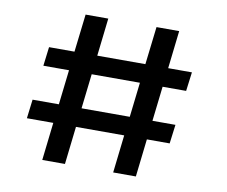

<svg xmlns="http://www.w3.org/2000/svg" viewBox="-77 -796 1054 892"><g transform="rotate(10 450.0 -350.0)"><path d="M176 0 196.5 -178.5H72L83 -268H207L226 -432H105L116 -521.5H236L257 -700H364L343.5 -521.5H570.5L591.5 -700H698.5L678 -521.5H790L778.5 -432H667.5L648.5 -268H757L745.5 -178.5H638L617.5 0H510.5L531 -178.5H303.5L283 0ZM314 -268H541.5L560.5 -432H333Z"/></g></svg>

Font: Trispace Medium
Style: Regular
Weight: 500
Designer: Tyler Finck
Foundry: Etcetera Type Company
Version: Version 1.210; ttfautohint (v1.8.3)